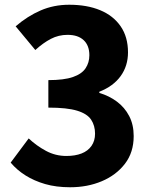

<svg xmlns="http://www.w3.org/2000/svg" viewBox="-20 -776 639 810"><path d="M276 14Q217 14 170.5 0.5Q124 -13 87.5 -36Q51 -59 25 -90L101 -192Q134 -161 174 -139.5Q214 -118 260 -118Q297 -118 324 -128.5Q351 -139 366 -160.5Q381 -182 381 -212Q381 -246 364.5 -271Q348 -296 305.5 -309Q263 -322 184 -322V-438Q250 -438 287.5 -451Q325 -464 341 -488Q357 -512 357 -543Q357 -584 333 -606.5Q309 -629 265 -629Q227 -629 194.5 -612Q162 -595 129 -565L46 -665Q96 -708 151.5 -732Q207 -756 272 -756Q347 -756 402.5 -733Q458 -710 489 -665Q520 -620 520 -555Q520 -498 489 -455Q458 -412 399 -389V-384Q440 -372 473 -347.5Q506 -323 525 -286.5Q544 -250 544 -202Q544 -133 507 -85Q470 -37 409.5 -11.5Q349 14 276 14Z"/></svg>

Font: Noto Sans SC Thin ExtraBold
Style: Regular
Weight: 800
Version: Version 2.004-H2;hotconv 1.0.118;makeotfexe 2.5.65603